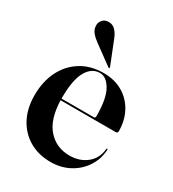

<svg xmlns="http://www.w3.org/2000/svg" viewBox="-165 -748 766 850"><g transform="rotate(30 218.5 -323.0)"><path d="M420 -258.5Q420 -249 408.5 -249H128Q131 -152.5 173.8 -104.5Q216.5 -56.5 284 -56.5Q335.5 -56.5 371.2 -85.2Q407 -114 411 -163Q411.5 -166.5 414 -166.5Q417.5 -166.5 417 -162Q414 -112.5 388.2 -73.8Q362.5 -35 320.2 -12.5Q278 10 225.5 10Q163.5 10 116.5 -17.5Q69.5 -45 43.2 -94.8Q17 -144.5 17 -211Q17 -282 44 -335.5Q71 -389 119.8 -419Q168.5 -449 234 -449Q290.5 -449 332.2 -424.2Q374 -399.5 397 -356.5Q420 -313.5 420 -258.5ZM128 -262.5Q128 -260 128 -257.5H292.5Q301 -257.5 301 -267Q301 -356 277 -398.5Q253 -441 219.5 -441Q177.5 -441 152.8 -397.2Q128 -353.5 128 -262.5ZM199 -599.5 244 -486.5Q245.5 -482 244 -480.5Q242 -478.5 238.5 -481L141.5 -552Q124 -564.5 111.2 -580Q98.5 -595.5 98.5 -616.5Q98.5 -630 109 -643Q119.5 -656 141.5 -656Q178 -656 199 -599.5Z"/></g></svg>

Font: Fraunces 144pt SemiBold
Style: Regular
Weight: 600
Version: Version 1.000;[0bf87f6ff]